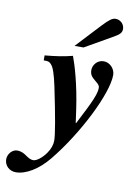

<svg xmlns="http://www.w3.org/2000/svg" viewBox="-191 -760 733 1028"><g transform="rotate(10 175.0 -246.0)"><path d="M161 -516H210L362 -603C392 -620 401 -631 401 -650C401 -676 379 -697 353 -697C335 -697 319 -685 283 -647ZM239 -110 228 -188C210 -313 180 -415 162 -462C114 -450 77 -444 12 -438V-411C37 -411 41 -410 52 -399C68 -383 79 -345 92 -286C126 -124 142 -29 142 2C142 25 134 49 117 73C96 103 67 125 50 125C14 125 3 89 -44 89C-70 89 -94 116 -94 145C-94 179 -67 205 -32 205C23 205 88 166 143 99C273 -60 392 -297 392 -398C392 -432 363 -462 330 -462C293 -462 272 -430 272 -405C272 -380 281 -369 303 -351C321 -336 328 -330 328 -317C328 -286 311 -244 241 -110Z"/></g></svg>

Font: XITS
Style: Bold Italic
Weight: 700
Italic angle: -16.33°
Designer: MicroPress Inc., with final additions and corrections provided by Coen Hoffman, Elsevier (retired)
Version: Version 1.302